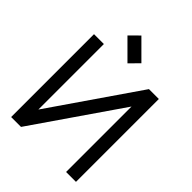

<svg xmlns="http://www.w3.org/2000/svg" viewBox="-255 -1043 1175 1175"><g transform="rotate(45 332.0 -455.5)"><path d="M531.7 -564 141.6 2.4H56.2V-714.8H141.6V-147.9L531.7 -714.8H617.2V2.4H531.7ZM327.1 -733.4 206.5 -854 267.1 -914.1 387.2 -793.9Z"/></g></svg>

Font: Proletarsk
Style: Regular
Weight: 400
Designer: Peter Wiegel, original typeface by Carl Albert Fahrenwaldt 1901
Foundry: Peter Wiegel
Version: Version 1.000 2010 initial release